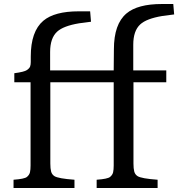

<svg xmlns="http://www.w3.org/2000/svg" viewBox="-20 -943 894 963"><path d="M47.9 -41.5Q103 -45.4 115.2 -55.7Q127.4 -65.9 130.4 -79.1Q133.3 -92.3 133.3 -112.8V-530.3H51.8V-575.7Q102.1 -582.5 115 -591.6Q127.9 -600.6 131.1 -609.6Q134.3 -618.7 134.3 -631.8V-659.2Q134.3 -785.6 197.3 -838.9Q253.4 -886.2 375 -886.2H432.1L436.5 -834L377 -826.2Q297.9 -813 266.6 -784.2Q231.4 -752 231.4 -682.1V-589.8H550.3L551.3 -695.8Q551.3 -822.3 614.3 -875.5Q670.4 -922.9 792 -922.9H849.1L853.5 -870.6L793.9 -862.8Q714.8 -849.6 683.6 -820.8Q648.4 -788.6 648.4 -718.8V-589.8H814V-530.3H649.4V-123Q649.4 -97.7 653.3 -82.8Q657.2 -67.9 669.9 -59.6Q689 -47.4 770.5 -41.5V0H464.8V-41.5Q520 -45.4 532.2 -55.7Q544.4 -65.9 547.4 -79.1Q550.3 -92.3 550.3 -112.8V-530.3H232.4V-123Q232.4 -97.7 236.3 -82.8Q240.2 -67.9 252.9 -59.6Q272 -47.4 353.5 -41.5V0H47.9Z"/></svg>

Font: Metamorphous
Style: Regular
Weight: 400
Designer: James Grieshaber
Foundry: James Grieshaber
Version: Version 1.001